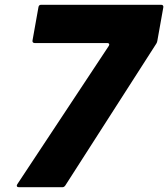

<svg xmlns="http://www.w3.org/2000/svg" viewBox="-20 -783 703 803"><path d="M59 0Q53 0 51 -3.5Q49 -7 52 -12L435 -591L437 -596Q437 -603 428 -603H125Q120 -603 117.5 -606Q115 -609 116 -614L141 -754Q143 -763 152 -763H654Q659 -763 661.5 -760Q664 -757 663 -752L638 -612Q637 -606 634 -601L253 -7Q248 0 241 0Z"/></svg>

Font: Open Sauce Two Black Italic
Style: Regular
Weight: 900
Italic angle: -10°
Designer: Alfredo Marco Pradil
Foundry: Creative Sauce Fz LLC
Version: Version 1.477